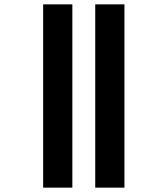

<svg xmlns="http://www.w3.org/2000/svg" viewBox="-20 -722 678 881"><path d="M417 139V-702H551V139ZM178 139V-702H312V139Z"/></svg>

Font: Noto Sans Kannada
Style: Regular
Weight: 400
Designer: Jelle Bosma - Monotype Design Team
Foundry: Monotype Imaging Inc.
Version: Version 2.003